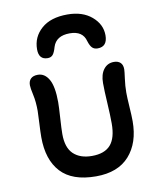

<svg xmlns="http://www.w3.org/2000/svg" viewBox="-94 -987 843 1023"><g transform="rotate(-10 327.0 -476.0)"><path d="M340.8 -914.1Q422.4 -914.1 472.2 -871.6Q522 -829.1 522 -770Q522 -708 469.2 -708Q451.2 -708 440.2 -718.5Q429.2 -729 420.9 -755.9Q406.2 -813 335.9 -813Q262.2 -813 244.1 -755.9Q235.8 -726.1 225.8 -714.6Q215.8 -703.1 198.2 -703.1Q149.9 -703.1 149.9 -758.8Q149.9 -825.7 200 -869.9Q250 -914.1 340.8 -914.1ZM342.8 -38.1Q214.4 -38.1 152.6 -105Q90.8 -171.9 90.8 -293.9Q90.8 -321.3 93.5 -370.4Q96.2 -419.4 96.2 -435.1Q96.2 -485.8 87.6 -523.9Q79.1 -562 79.1 -577.1Q79.1 -600.1 92 -612.5Q105 -625 129.9 -625Q167.5 -625 189.7 -585.9Q211.9 -546.9 211.9 -461.9Q211.9 -438 208 -378.2Q204.1 -318.4 204.1 -291Q204.1 -217.3 240.2 -183.1Q276.4 -148.9 339.8 -148.9Q408.7 -148.9 440.9 -185.8Q473.1 -222.7 473.1 -300.8Q473.1 -345.2 469 -412.6Q464.8 -480 464.8 -521Q464.8 -567.9 485.6 -595Q506.3 -622.1 541 -622.1Q563.5 -622.1 576.2 -610.1Q588.9 -598.1 588.9 -574.2Q588.9 -563 583.5 -524.4Q578.1 -485.8 578.1 -449.2Q578.1 -424.3 581.5 -373.3Q585 -322.3 585 -293.9Q585 -176.8 523.2 -107.4Q461.4 -38.1 342.8 -38.1Z"/></g></svg>

Font: Shantell Sans Irregular
Style: Regular
Weight: 500
Designer: Stephen Nixon, Anya Danilova, Shantell Martin
Foundry: Arrow Type
Version: Version 1.006;[9816181b4]